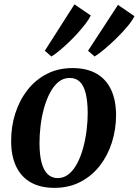

<svg xmlns="http://www.w3.org/2000/svg" viewBox="-20 -872 653 904"><path d="M321.5 -551.5Q388.5 -551.5 434 -525.5Q479.5 -499.5 502.8 -450.2Q526 -401 526.5 -331Q526.5 -263.5 507 -201.8Q487.5 -140 450 -91.8Q412.5 -43.5 358.5 -15.5Q304.5 12.5 236.5 12.5Q170 12.5 124.5 -13.5Q79 -39.5 55.8 -88.8Q32.5 -138 32.5 -206.5Q32 -275.5 51.8 -337.5Q71.5 -399.5 109 -447.8Q146.5 -496 200.2 -523.8Q254 -551.5 321.5 -551.5ZM308 -505Q278 -505 255 -486Q232 -467 215 -434.5Q198 -402 187 -362Q176 -322 171 -279.8Q166 -237.5 166 -198.5Q166 -142 176 -105.5Q186 -69 205.2 -51.2Q224.5 -33.5 251.5 -33.5Q281.5 -33.5 304.5 -52.8Q327.5 -72 344.2 -104.2Q361 -136.5 371.8 -176.5Q382.5 -216.5 387.8 -259Q393 -301.5 393 -340Q392.5 -396 383.5 -432.5Q374.5 -469 356 -487Q337.5 -505 308 -505ZM222 -606 191 -633 330.5 -851.5 407.5 -799Q399.5 -782 383.2 -760.8Q367 -739.5 346.2 -716.5Q325.5 -693.5 303 -672Q280.5 -650.5 259.5 -633.2Q238.5 -616 222 -606ZM425.5 -606 394.5 -633 535.5 -849 613 -796Q602.5 -774 579.5 -746.8Q556.5 -719.5 528.2 -691.8Q500 -664 472.5 -641Q445 -618 425.5 -606Z"/></svg>

Font: Merriweather 60pt SemiBold
Style: Italic
Weight: 600
Italic angle: -7.8°
Version: Version 2.101